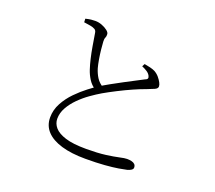

<svg xmlns="http://www.w3.org/2000/svg" viewBox="-129 -929 1258 1126"><g transform="rotate(20 500.0 -366.0)"><path d="M505 24Q417 24 355 5.5Q293 -13 260.5 -48Q228 -83 228 -134Q228 -181 251 -223.5Q274 -266 308.5 -301Q343 -336 376.5 -361.5Q410 -387 430 -400Q457 -417 492 -436.5Q527 -456 562 -474.5Q597 -493 626 -508Q655 -523 672 -532Q686 -537 689 -543.5Q692 -550 687 -560Q680 -574 665 -583.5Q650 -593 633 -600L642 -617Q661 -614 679 -609.5Q697 -605 709 -599Q727 -589 739.5 -574Q752 -559 759 -545.5Q766 -532 766 -522Q766 -509 748 -501Q730 -493 701 -482Q672 -472 629 -453Q586 -434 542 -411.5Q498 -389 465 -370Q436 -353 402 -329Q368 -305 338 -275Q308 -245 289 -211Q270 -177 270 -141Q270 -111 291 -86.5Q312 -62 359.5 -47Q407 -32 489 -32Q561 -32 610 -38.5Q659 -45 690 -52Q721 -59 736 -59Q751 -59 764 -56Q777 -53 784.5 -45.5Q792 -38 792 -25Q792 -16 782.5 -9.5Q773 -3 758 1Q741 5 708 10.5Q675 16 624.5 20Q574 24 505 24ZM420 -378Q394 -394 377 -421Q360 -448 351 -476Q342 -503 334 -537Q326 -571 319.5 -609.5Q313 -648 307 -685Q306 -697 301 -704Q296 -711 281 -716Q268 -720 252 -722Q236 -724 225 -726L224 -748Q244 -753 257.5 -754.5Q271 -756 284 -756Q305 -756 326 -748Q347 -740 361.5 -728.5Q376 -717 376 -706Q377 -693 372.5 -684Q368 -675 369 -658Q370 -639 373 -610Q376 -581 381 -551.5Q386 -522 392 -500Q401 -470 416.5 -445.5Q432 -421 461 -404Z"/></g></svg>

Font: Noto Serif JP ExtraLight Light
Style: Regular
Weight: 300
Version: Version 2.003-H1;hotconv 1.1.1;makeotfexe 2.6.0